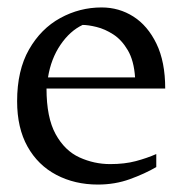

<svg xmlns="http://www.w3.org/2000/svg" viewBox="-20 -484 509 516"><path d="M243 12Q181 12 131.5 -14Q82 -40 54 -90Q26 -140 26 -212Q26 -295 58 -351Q90 -407 142 -435.5Q194 -464 253 -464Q300 -464 338.5 -439.5Q377 -415 400.5 -366.5Q424 -318 424 -246H105Q105 -168 129.5 -123.5Q154 -79 193.5 -61Q233 -43 276 -43Q315 -43 345 -51Q375 -59 400 -70V-35Q369 -17 329 -2.5Q289 12 243 12ZM109 -276H343Q340 -321 323.5 -349Q307 -377 284.5 -391.5Q262 -406 239.5 -411.5Q217 -417 202 -417Q168 -401 142.5 -363.5Q117 -326 109 -276Z"/></svg>

Font: Belleza
Style: Regular
Weight: 400
Designer: Eduardo Rodriguez Tunni
Foundry: Eduardo Rodriguez Tunni
Version: Version 1.003; ttfautohint (v1.8.4.7-5d5b)